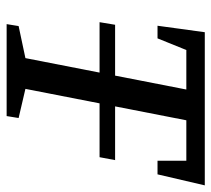

<svg xmlns="http://www.w3.org/2000/svg" viewBox="-50 -602 652 593"><g transform="rotate(90 276.5 -306.0)"><path d="M49 -287 57 -335H475L466 -287ZM55 0 61 -37 160 -58 257 -555H135L99 -466H60L80 -612H553L519 -466H477V-555H352L255 -58L345 -37L339 0Z"/></g></svg>

Font: Manuale Medium
Style: Italic
Weight: 500
Italic angle: -11°
Version: Version 1.002